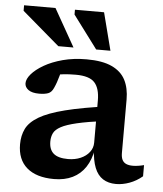

<svg xmlns="http://www.w3.org/2000/svg" viewBox="-53 -773 706 831"><g transform="rotate(5 300.5 -358.0)"><path d="M426.5 -324 410 -258.5Q335 -248.5 290 -238Q245 -227.5 221.8 -215Q198.5 -202.5 190.5 -186.5Q182.5 -170.5 182.5 -149.5Q182.5 -114.5 202.5 -97.5Q222.5 -80.5 265 -80.5Q295.5 -80.5 319.8 -91Q344 -101.5 358 -119.8Q372 -138 372 -161V-344Q372 -397 349.2 -422Q326.5 -447 267.5 -447Q238 -447 214.8 -444.5Q191.5 -442 172 -437L207 -474Q202.5 -453.5 198 -437.5Q193.5 -421.5 189 -408.2Q184.5 -395 178.5 -382Q170 -362.5 155 -357Q140 -351.5 116 -351.5Q85 -351.5 69.2 -363Q53.5 -374.5 53.5 -391.5Q53.5 -410 72 -431.5Q90.5 -453 124.5 -472.8Q158.5 -492.5 205.2 -505Q252 -517.5 308.5 -517.5Q377.5 -517.5 418.5 -498.2Q459.5 -479 477.5 -443.8Q495.5 -408.5 495.5 -359.5V-127Q495.5 -108.5 501.2 -97.2Q507 -86 518.5 -81Q530 -76 547 -76Q557.5 -76 569.8 -77.8Q582 -79.5 595.5 -83V-34.5Q570 -13 540 -2Q510 9 481.5 9Q448 9 424.5 -6Q401 -21 388.5 -52.5Q376 -84 373.5 -133L378 -135Q370 -87.5 348.5 -55Q327 -22.5 292.8 -5.8Q258.5 11 212 11Q135.5 11 94.2 -24.5Q53 -60 53 -126.5Q53 -164 67.5 -193.8Q82 -223.5 121.2 -247Q160.5 -270.5 234.2 -289.2Q308 -308 426.5 -324ZM247 -563.5H181L18 -703V-727H154.5ZM407.5 -563.5H345.5L239 -706V-727H365.5Z"/></g></svg>

Font: Newsreader 7pt Medium
Style: Regular
Weight: 500
Designer: Hugues Gentile
Foundry: Production Type
Version: Version 1.003